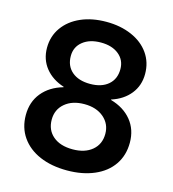

<svg xmlns="http://www.w3.org/2000/svg" viewBox="-106 -777 792 879"><g transform="rotate(15 290.5 -337.0)"><path d="M403 -351V-349Q466 -331 501.5 -287.5Q537 -244 537 -182Q537 -122 506.5 -77.5Q476 -33 420 -9Q364 15 291 15Q217 15 161.5 -9Q106 -33 75 -77.5Q44 -122 44 -182Q44 -244 79.5 -287.5Q115 -331 178 -349V-351Q122 -369 90 -409Q58 -449 58 -504Q58 -559 88 -601Q118 -643 170.5 -666Q223 -689 291 -689Q358 -689 411 -666Q464 -643 493.5 -601Q523 -559 523 -504Q523 -449 491 -409Q459 -369 403 -351ZM173 -496Q173 -449 204.5 -422Q236 -395 291 -395Q345 -395 376.5 -422Q408 -449 408 -496Q408 -539 376 -565Q344 -591 291 -591Q238 -591 205.5 -565Q173 -539 173 -496ZM164 -192Q164 -143 198 -114Q232 -85 291 -85Q349 -85 383.5 -114Q418 -143 418 -192Q418 -239 383 -269Q348 -299 291 -299Q234 -299 199 -269.5Q164 -240 164 -192Z"/></g></svg>

Font: CST
Style: Medium
Weight: 500
Version: Version 1.00